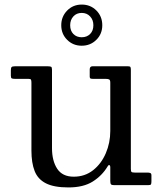

<svg xmlns="http://www.w3.org/2000/svg" viewBox="-20 -810 712 840"><path d="M117.5 -151C117.5 -115.3 122.2 -85.6 131.5 -61.8C140.8 -37.9 157.2 -20 180.8 -8C204.2 4 237.2 10 279.5 10C323.2 10 358.6 1.4 385.8 -15.8C412.9 -32.9 434.5 -54.8 450.5 -81.5C454.2 -87.5 457.1 -89.5 459.2 -87.5C461.4 -85.5 462.5 -82.8 462.5 -79.5V-19C462.5 -11.3 463.5 -6.2 465.5 -3.8C467.5 -1.2 472.2 0 479.5 0H628.5C635.2 0 639.2 -1.2 640.5 -3.5C641.8 -5.8 642.5 -10.3 642.5 -17V-43C642.5 -48.3 640.8 -51.7 637.5 -53C634.2 -54.3 630.2 -55 625.5 -55H569.5C561.8 -55 557.1 -56 555.2 -58C553.4 -60 552.5 -64.7 552.5 -72V-505C552.5 -510.7 551.8 -514.6 550.5 -516.8C549.2 -518.9 545.8 -520 540.5 -520H384.5C376.5 -520 372.5 -515.3 372.5 -506V-474.5C372.5 -470.2 373.8 -467.5 376.2 -466.5C378.8 -465.5 382.2 -465 386.5 -465H441.5C448.8 -465 454.2 -464.2 457.5 -462.5C460.8 -460.8 462.5 -456 462.5 -448V-237C462.5 -202.7 456 -170.2 443 -139.8C430 -109.2 411.5 -84.5 387.5 -65.5C363.5 -46.5 335.2 -37 302.5 -37C269.5 -37 245.4 -48.6 230.2 -71.8C215.1 -94.9 207.5 -125 207.5 -162V-504.5C207.5 -511.8 206.2 -516.2 203.8 -517.8C201.2 -519.2 196.2 -520 188.5 -520H45.5C38.2 -520 33.3 -518.9 31 -516.8C28.7 -514.6 27.5 -509.7 27.5 -502V-479C27.5 -472.3 28.8 -468.3 31.5 -467C34.2 -465.7 38.8 -465 45.5 -465H104.5C110.5 -465 114.2 -463.8 115.5 -461.5C116.8 -459.2 117.5 -454.8 117.5 -448.5ZM337.5 -610C362.8 -610 384.2 -618.6 401.5 -635.8C418.8 -652.9 427.5 -674.2 427.5 -699.5C427.5 -725.2 418.9 -746.7 401.8 -764C384.6 -781.3 363.2 -790 337.5 -790C312.2 -790 290.9 -781.2 273.8 -763.8C256.6 -746.2 248 -724.8 248 -699.5C248 -674.2 256.6 -652.9 273.8 -635.8C290.9 -618.6 312.2 -610 337.5 -610ZM337.5 -647C322.5 -647 310.3 -651.8 301 -661.2C291.7 -670.8 287 -683.5 287 -699.5C287 -715.2 291.7 -728.1 301 -738.2C310.3 -748.4 322.5 -753.5 337.5 -753.5C352.5 -753.5 364.8 -748.4 374.2 -738.2C383.8 -728.1 388.5 -715.2 388.5 -699.5C388.5 -683.5 383.8 -670.8 374.2 -661.2C364.8 -651.8 352.5 -647 337.5 -647Z"/></svg>

Font: Besley*
Style: Regular
Weight: 400
Designer: Owen Earl
Foundry: indestructible type*
Version: Version 3.000; ttfautohint (v1.8.3)